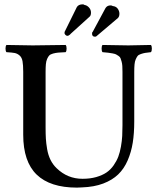

<svg xmlns="http://www.w3.org/2000/svg" viewBox="-20 -854 725 884"><path d="M189.9 -522.9V-267.1Q189.9 -236.3 191.2 -215.6Q192.4 -194.8 197 -167.5Q201.7 -140.1 212.6 -117.9Q223.6 -95.7 241.2 -79.1Q291 -30.8 359.9 -30.8Q395 -30.8 423.1 -38.8Q451.2 -46.9 470.2 -59.8Q489.3 -72.8 503.2 -92.8Q517.1 -112.8 524.7 -132.8Q532.2 -152.8 536.9 -179.4Q541.5 -206.1 542.7 -227.8Q543.9 -249.5 543.9 -276.9V-522.9Q543.9 -538.6 543.2 -550Q542.5 -561.5 539.8 -570.8Q537.1 -580.1 534.9 -585.9Q532.7 -591.8 525.9 -596.4Q519 -601.1 514.4 -603.5Q509.8 -606 498 -608.2Q486.3 -610.4 478 -611.3Q469.7 -612.3 452.1 -613.8Q447.8 -618.2 447.8 -630.4Q447.8 -642.6 452.1 -647Q543.9 -645 570.8 -645Q598.6 -645 674.8 -647Q679.2 -642.6 679.2 -630.4Q679.2 -618.2 674.8 -613.8Q656.7 -611.8 647.9 -610.4Q639.2 -608.9 628.4 -605.2Q617.7 -601.6 613.5 -596.2Q609.4 -590.8 605 -581.1Q600.6 -571.3 599.4 -557.4Q598.1 -543.5 598.1 -522.9V-294.9Q598.1 -240.7 591.3 -197.5Q584.5 -154.3 567.9 -115.7Q551.3 -77.1 524.2 -51Q497.1 -24.9 455.3 -9Q413.6 6.8 357.9 8.8Q350.1 9.8 334 9.8Q210.9 9.8 148.9 -50Q86.9 -109.9 86.9 -233.9V-522.9Q86.9 -554.7 83.7 -572Q80.6 -589.4 70.3 -598.4Q60.1 -607.4 47.9 -609.9Q35.6 -612.3 9.8 -613.8Q5.4 -618.2 5.4 -630.4Q5.4 -642.6 9.8 -647Q89.8 -645 130.9 -645Q182.6 -645 282.2 -647Q286.6 -642.6 286.6 -630.4Q286.6 -618.2 282.2 -613.8Q260.3 -612.8 248.3 -611.8Q236.3 -610.8 224.1 -607.4Q211.9 -604 206.8 -598.6Q201.7 -593.3 197 -582.8Q192.4 -572.3 191.2 -558.3Q189.9 -544.4 189.9 -522.9ZM499 -826.2Q514.2 -824.7 522 -814Q529.8 -803.2 529.8 -791Q529.8 -777.8 522.9 -771L423.8 -687Q421.9 -685.1 417 -685.1Q410.6 -685.1 407.7 -688.2Q404.8 -691.4 404.3 -694.3Q403.8 -697.3 403.8 -703.1Q404.3 -704.1 405.5 -705.6Q406.7 -707 407.2 -708L465.8 -816.9Q473.6 -829.1 488.8 -829.1Q495.1 -829.1 499 -826.2ZM369.1 -831.1Q380.4 -829.6 389.6 -819.6Q398.9 -809.6 398.9 -795.9Q398.9 -782.2 392.1 -776.9L305.2 -698.2Q302.7 -694.3 297.9 -691.9Q294.9 -689 290 -689Q285.6 -689 281.2 -693.4Q276.9 -697.8 276.9 -702.1Q276.9 -706.1 277.8 -708Q278.3 -708.5 278.8 -710Q279.3 -711.4 279.8 -711.9L334 -821.8Q341.8 -834 360.8 -834Q366.2 -834 369.1 -831.1Z"/></svg>

Font: Common Serif Medium
Style: Regular
Weight: 500
Designer: Philipp H. Poll, Khaled Hosny
Foundry: Stefan Peev, Context Ltd.
Version: Version 1.026